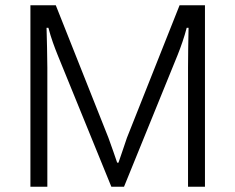

<svg xmlns="http://www.w3.org/2000/svg" viewBox="-20 -706 890 726"><path d="M95 0H159V-450C159 -493 157 -562 156 -601H163C173 -562 186 -528 198 -498L401 0H449L652 -499C664 -529 677 -566 686 -601H693C692 -561 691 -486 691 -450V0H755V-686H659L460 -185C453 -163 437 -118 428 -91H423C416 -112 402 -152 390 -185L191 -686H95Z"/></svg>

Font: Archivo ExtraLight
Style: Regular
Weight: 200
Designer: Hector Gatti
Foundry: Omnibus-Type
Version: Version 2.001